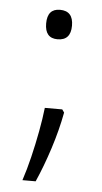

<svg xmlns="http://www.w3.org/2000/svg" viewBox="-46 -478 339 636"><g transform="rotate(5 123.5 -160.5)"><path d="M86 -398Q86 -447 128 -447Q172 -447 172 -398Q172 -349 128 -349Q86 -349 86 -398ZM164 -119 171 -109Q160 -50 140 12Q120 74 97 126H53Q65 90 75.5 46.5Q86 3 94 -40Q102 -83 106 -119Z"/></g></svg>

Font: Noto Sans Kannada SemiCondensed Light
Style: Regular
Weight: 300
Width: 4
Designer: Jelle Bosma - Monotype Design Team
Foundry: Monotype Imaging Inc.
Version: Version 2.005; ttfautohint (v1.8.4.7-5d5b)